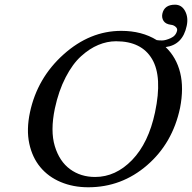

<svg xmlns="http://www.w3.org/2000/svg" viewBox="-20 -790 820 820"><path d="M475.6 -613.8Q437.5 -613.8 399.9 -598.1Q362.3 -582.5 326.2 -549.8Q290 -517.1 260.3 -459.7Q230.5 -402.3 214.4 -327.1Q194.3 -231 214.1 -165.8Q233.9 -100.6 279.3 -67.4Q324.7 -34.2 386.2 -34.2Q474.1 -34.2 544.2 -106.7Q614.3 -179.2 642.1 -310.1Q674.3 -461.9 629.4 -537.8Q584.5 -613.8 475.6 -613.8ZM749 -329.1Q717.3 -178.7 608.4 -84.5Q499.5 9.8 356.9 9.8Q292.5 9.8 239.5 -12.5Q186.5 -34.7 152.1 -76.2Q117.7 -117.7 105 -177Q92.3 -236.3 107.9 -310.1Q139.2 -457 251.5 -557.6Q363.8 -658.2 498 -658.2Q585.9 -658.2 649.4 -618.7Q659.2 -617.2 671.9 -617.2Q687 -617.2 709.2 -627.2Q731.4 -637.2 736.3 -659.2Q738.3 -668.5 729.7 -675.8Q721.2 -683.1 710.4 -684.1Q687.5 -687 678.7 -700.4Q669.9 -713.9 673.3 -731Q681.6 -770 727.5 -770Q755.9 -770 770.5 -742.7Q785.2 -715.3 777.3 -679.2Q760.3 -598.6 687.5 -588.9Q733.4 -544.9 749.5 -479.5Q765.6 -414.1 749 -329.1Z"/></svg>

Font: Linux Biolinum O
Style: Italic
Weight: 400
Italic angle: -12°
Designer: Philipp H. Poll
Foundry: Philipp H. Poll
Version: Version 1.1.3